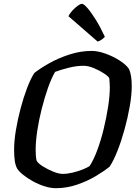

<svg xmlns="http://www.w3.org/2000/svg" viewBox="-20 -987 718 1007"><path d="M273 0Q245 0 213.5 -10Q182 -20 153 -36Q124 -52 101.5 -70Q79 -88 70 -103Q61 -119 57.5 -143.5Q54 -168 54 -203Q54 -248 63.5 -305Q73 -362 88.5 -420Q104 -478 122.5 -526.5Q141 -575 160 -604Q191 -629 239.5 -656Q288 -683 345.5 -701.5Q403 -720 461 -720Q494 -720 534 -705.5Q574 -691 607.5 -669.5Q641 -648 656 -626Q664 -609 667.5 -586Q671 -563 671 -535Q671 -489 660.5 -429Q650 -369 633 -307.5Q616 -246 595.5 -194.5Q575 -143 555 -113Q527 -90 482.5 -63.5Q438 -37 384 -18.5Q330 0 273 0ZM309 -75Q334 -75 362.5 -82Q391 -89 414.5 -98.5Q438 -108 450 -116Q471 -148 490 -199Q509 -250 523.5 -309.5Q538 -369 547 -427Q556 -485 556 -529Q556 -541 555 -554Q554 -567 553 -577Q549 -586 526 -601.5Q503 -617 473 -629.5Q443 -642 418 -642Q381 -642 339.5 -631.5Q298 -621 269 -610Q250 -578 232 -527Q214 -476 199 -417Q184 -358 175.5 -301.5Q167 -245 167 -201Q167 -186 168 -171.5Q169 -157 172 -144Q180 -130 205.5 -114Q231 -98 260 -86.5Q289 -75 309 -75ZM492 -769 339 -902Q346 -917 360 -932Q374 -947 388 -957Q402 -967 410 -967Q419 -967 438 -945.5Q457 -924 481.5 -885Q506 -846 530 -794Q524 -787 513.5 -779.5Q503 -772 492 -769Z"/></svg>

Font: Texturina 72pt 72pt SemiBold
Style: Italic
Weight: 600
Italic angle: -11°
Designer: Guillermo Torres Carreño
Foundry: Omnibus-Type
Version: Version 1.002; ttfautohint (v1.8.3)